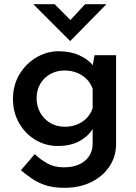

<svg xmlns="http://www.w3.org/2000/svg" viewBox="-20 -687 652 918"><path d="M287 211Q236 211 199 199Q162 187 133.5 167.5Q105 148 80 127L146 50Q175 77 207.5 95Q240 113 285 113Q327 113 357.5 99.5Q388 86 405.5 60.5Q423 35 423 0V-105L430 -84Q413 -45 368 -17Q323 11 256 11Q198 11 149 -18.5Q100 -48 71 -99Q42 -150 42 -214Q42 -280 73 -331.5Q104 -383 154 -412.5Q204 -442 261 -442Q317 -442 360.5 -422Q404 -402 426 -372L420 -356L432 -423H535V2Q535 61 503.5 108.5Q472 156 416.5 183.5Q361 211 287 211ZM155 -217Q155 -179 172.5 -148Q190 -117 220.5 -99Q251 -81 289 -81Q322 -81 349 -92Q376 -103 395 -123Q414 -143 423 -170V-262Q414 -289 394.5 -308.5Q375 -328 348 -339Q321 -350 289 -350Q251 -350 220.5 -333Q190 -316 172.5 -286Q155 -256 155 -217ZM241 -667 329 -579 298 -571 387 -667H489L316 -491H315L139 -667Z"/></svg>

Font: Josefin Sans Thin SemiBold
Style: Regular
Weight: 600
Version: Version 2.000